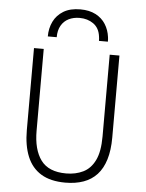

<svg xmlns="http://www.w3.org/2000/svg" viewBox="-61 -980 791 1041"><g transform="rotate(5 334.0 -459.5)"><path d="M334 12Q253 12 201.8 -19.2Q150.5 -50.5 126 -110Q101.5 -169.5 101.5 -253.5V-700H154.5V-255Q154.5 -152 196.5 -95Q238.5 -38 334 -38Q385.5 -38 426.2 -57.8Q467 -77.5 490.2 -124.8Q513.5 -172 513.5 -255V-700H566.5V-253.5Q566.5 -184.5 551 -134Q535.5 -83.5 505.8 -51.2Q476 -19 432.8 -3.5Q389.5 12 334 12ZM170.5 -769.5Q170.5 -814 188.2 -850.5Q206 -887 242.2 -909Q278.5 -931 334 -931Q383 -931 417.5 -913Q452 -895 471.5 -864Q491 -833 496 -794.5Q497 -789 497.2 -782.5Q497.5 -776 497.5 -769.5H449Q449 -776 448.5 -782.5Q448 -789 447 -794.5Q441 -839.5 409.2 -862Q377.5 -884.5 334 -884.5Q300.5 -884.5 274.5 -871.5Q248.5 -858.5 233.8 -832.8Q219 -807 219 -769.5Z"/></g></svg>

Font: Overpass ExtraLight
Style: Regular
Weight: 250
Designer: Delve Withrington, Dave Bailey, Thomas Jockin
Foundry: Delve Fonts LLC
Version: Version 4.000